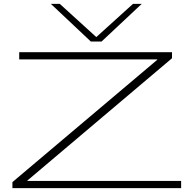

<svg xmlns="http://www.w3.org/2000/svg" viewBox="-20 -969 989 989"><path d="M44 0V-31L790 -661V-663H79V-700H866V-669L121 -39V-37H913V0ZM710 -949 503 -755H448L242 -949H288L476 -778L665 -949Z"/></svg>

Font: Georama ExtraExtended ExtraLight
Style: Regular
Weight: 200
Width: 8
Designer: Jean-Baptiste Levee
Foundry: Production Type
Version: Version 1.000